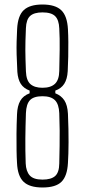

<svg xmlns="http://www.w3.org/2000/svg" viewBox="-20 -826 377 852"><path d="M168.5 6Q111 6 84.5 -19.5Q58 -45 55.5 -103Q54 -126 53.5 -158.5Q53 -191 53.2 -231.5Q53.5 -272 55.5 -319Q57 -356 70 -378.8Q83 -401.5 111.5 -412V-424Q85 -434 72.2 -454Q59.5 -474 57 -507Q54.5 -552.5 53.8 -584.2Q53 -616 53.8 -642.5Q54.5 -669 56 -697Q59 -756.5 85.5 -781.2Q112 -806 168.5 -806Q225.5 -806 252 -780.5Q278.5 -755 281.5 -696Q283 -671 283.2 -639.5Q283.5 -608 282.8 -574.2Q282 -540.5 280.5 -510Q278.5 -475 265 -454Q251.5 -433 225.5 -424V-412Q251.5 -402 265.5 -380.8Q279.5 -359.5 281.5 -321Q284.5 -250 284.2 -195.2Q284 -140.5 281.5 -103Q278.5 -45 253 -19.5Q227.5 6 168.5 6ZM168.5 -29Q207 -29 224.8 -45Q242.5 -61 243 -100Q244 -143 244.5 -177.8Q245 -212.5 244.8 -246.8Q244.5 -281 243 -323.5Q241.5 -363.5 224 -381.2Q206.5 -399 168.5 -399Q129.5 -399 113 -381.5Q96.5 -364 95 -323.5Q93 -264 92.5 -211.8Q92 -159.5 94 -101Q95.5 -66 112 -47.5Q128.5 -29 168.5 -29ZM168.5 -436.5Q205.5 -436.5 224 -454.2Q242.5 -472 243 -511.5Q244 -559.5 244.8 -607.2Q245.5 -655 243 -700Q241.5 -737.5 224.8 -754.2Q208 -771 168.5 -771Q131 -771 113.8 -755.2Q96.5 -739.5 95 -701Q93.5 -668 93 -645.5Q92.5 -623 92.5 -603.2Q92.5 -583.5 93.2 -562Q94 -540.5 95 -510Q96.5 -469 115 -452.8Q133.5 -436.5 168.5 -436.5Z"/></svg>

Font: Big Shoulders Thin
Style: Regular
Weight: 100
Version: Version 2.002